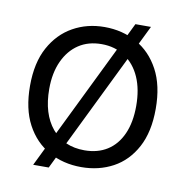

<svg xmlns="http://www.w3.org/2000/svg" viewBox="-70 -626 708 730"><g transform="rotate(10 283.5 -261.0)"><path d="M105 36 395 -558H455L165 36ZM286 13Q216 13 160.5 -18Q105 -49 73 -109Q41 -169 41 -258Q41 -347 73.5 -406.5Q106 -466 160.5 -496.5Q215 -527 282 -527Q351 -527 406.5 -496Q462 -465 494.5 -404.5Q527 -344 527 -254Q527 -165 495 -105.5Q463 -46 408.5 -16.5Q354 13 286 13ZM287 -52Q338 -52 375 -75.5Q412 -99 432 -144Q452 -189 452 -252Q452 -316 431.5 -362.5Q411 -409 372.5 -435Q334 -461 282 -461Q231 -461 194 -436.5Q157 -412 136 -366.5Q115 -321 115 -259Q115 -163 161 -107.5Q207 -52 287 -52Z"/></g></svg>

Font: Bricolage Grotesque 72pt Light
Style: Regular
Weight: 300
Designer: Mathieu Triay
Foundry: Atelier Triay
Version: Version 1.001;gftools[0.9.33.dev8+g029e19f]